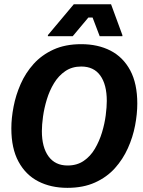

<svg xmlns="http://www.w3.org/2000/svg" viewBox="-20 -870 673 902"><path d="M296.7 12.5Q219.2 12.5 160 -17.9Q100.8 -48.3 67.1 -110.4Q33.3 -172.5 33.3 -266.7Q33.3 -315 43.8 -369.2Q54.2 -423.3 77.1 -475.4Q100 -527.5 137.9 -569.6Q175.8 -611.7 231.2 -637.1Q286.7 -662.5 361.7 -662.5Q440 -662.5 499.2 -632.1Q558.3 -601.7 591.7 -539.6Q625 -477.5 625 -383.3Q625 -335 614.6 -280.4Q604.2 -225.8 580.8 -173.8Q557.5 -121.7 519.6 -79.6Q481.7 -37.5 426.2 -12.5Q370.8 12.5 296.7 12.5ZM297.5 -92.5Q341.7 -92.5 373.3 -114.2Q405 -135.8 425.8 -171.2Q446.7 -206.7 459.2 -247.9Q471.7 -289.2 476.7 -328.3Q481.7 -367.5 481.7 -395.8Q481.7 -472.5 451.2 -515Q420.8 -557.5 361.7 -557.5Q318.3 -557.5 286.7 -535.8Q255 -514.2 233.8 -479.2Q212.5 -444.2 200 -402.9Q187.5 -361.7 182.1 -322.5Q176.7 -283.3 176.7 -254.2Q176.7 -178.3 207.9 -135.4Q239.2 -92.5 297.5 -92.5ZM205 -700V-705L326.7 -850H501.7L555 -705V-700H448.3L415 -787.5H395L321.7 -700Z"/></svg>

Font: Familjen Grotesk GF
Style: Bold Italic
Weight: 700
Designer: Anders Wikstroem, Jonas Baeckman, Matilda Gysing, Kristian Moeller
Foundry: Familjen STHML AB
Version: Version 2.000; Beta; Release 4; Build 6